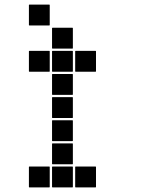

<svg xmlns="http://www.w3.org/2000/svg" viewBox="-20 -815 640 830"><path d="M107 -795H193Q195 -795 195 -793V-707Q195 -705 193 -705H107Q105 -705 105 -707V-793Q105 -795 107 -795ZM207 -695H293Q295 -695 295 -693V-607Q295 -605 293 -605H207Q205 -605 205 -607V-693Q205 -695 207 -695ZM307 -595H393Q395 -595 395 -593V-507Q395 -505 393 -505H307Q305 -505 305 -507V-593Q305 -595 307 -595ZM207 -595H293Q295 -595 295 -593V-507Q295 -505 293 -505H207Q205 -505 205 -507V-593Q205 -595 207 -595ZM107 -595H193Q195 -595 195 -593V-507Q195 -505 193 -505H107Q105 -505 105 -507V-593Q105 -595 107 -595ZM207 -495H293Q295 -495 295 -493V-407Q295 -405 293 -405H207Q205 -405 205 -407V-493Q205 -495 207 -495ZM207 -395H293Q295 -395 295 -393V-307Q295 -305 293 -305H207Q205 -305 205 -307V-393Q205 -395 207 -395ZM207 -295H293Q295 -295 295 -293V-207Q295 -205 293 -205H207Q205 -205 205 -207V-293Q205 -295 207 -295ZM207 -195H293Q295 -195 295 -193V-107Q295 -105 293 -105H207Q205 -105 205 -107V-193Q205 -195 207 -195ZM307 -95H393Q395 -95 395 -93V-7Q395 -5 393 -5H307Q305 -5 305 -7V-93Q305 -95 307 -95ZM207 -95H293Q295 -95 295 -93V-7Q295 -5 293 -5H207Q205 -5 205 -7V-93Q205 -95 207 -95ZM107 -95H193Q195 -95 195 -93V-7Q195 -5 193 -5H107Q105 -5 105 -7V-93Q105 -95 107 -95Z"/></svg>

Font: Pixel Panel Black
Style: Regular
Weight: 900
Monospace: yes
Designer: Óliver Lalan
Foundry: Óliver Lalan
Version: Version 1.000; ttfautohint (v1.8.4.7-5d5b-dirty);gftools[0.9